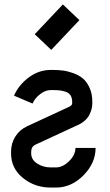

<svg xmlns="http://www.w3.org/2000/svg" viewBox="-20 -824 490 856"><path d="M208.5 -601.6 134.8 -671.4 260.3 -804.2 334 -734.4ZM206.1 -512.2H214.8Q239.3 -512.2 260.7 -509.5Q282.2 -506.8 307.1 -497.8Q332 -488.8 349.9 -473.9Q367.7 -459 379.6 -432.1Q391.6 -405.3 391.6 -369.6V-363.8Q391.6 -351.1 388.4 -338.4Q385.3 -325.7 378.2 -311.5Q371.1 -297.4 356.2 -284.7Q341.3 -272 320.8 -263.7L138.2 -179.2Q119.1 -170.4 119.1 -147V-140.1Q119.1 -111.8 146 -94.7Q172.9 -77.6 206.1 -77.6H229.5Q259.8 -77.6 288.1 -105.5Q316.4 -133.3 316.4 -164.6H406.2Q406.2 -97.2 352.3 -42.5Q298.3 12.2 229.5 12.2H206.1Q134.8 12.2 82 -30.8Q29.3 -73.7 29.3 -140.1V-147Q29.3 -184.6 48.1 -214.8Q66.9 -245.1 100.1 -260.7L284.7 -346.2Q301.8 -353 301.8 -363.8V-369.6Q301.8 -387.7 294.2 -399.2Q286.6 -410.6 271.7 -415.3Q256.8 -419.9 245.1 -421.1Q233.4 -422.4 214.8 -422.4H206.1Q182.6 -422.4 159.2 -404.5Q135.7 -386.7 125 -362.3L42.5 -397.5Q63 -444.8 107.9 -478.5Q152.8 -512.2 206.1 -512.2Z"/></svg>

Font: Anka/Coder Narrow
Style: Bold
Weight: 700
Width: 3
Monospace: yes
Version: Version 001.100